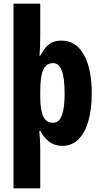

<svg xmlns="http://www.w3.org/2000/svg" viewBox="-20 -780 551 1040"><path d="M477 -274Q477 -186 458 -122Q439 -58 403.5 -24Q368 10 319 10Q293 10 271.5 1.5Q250 -7 231.5 -25.5Q213 -44 198 -71H193Q195 -49 196 -30.5Q197 -12 197.5 2.5Q198 17 198 28V240H53V-760H198V-583Q198 -557 197 -531Q196 -505 194 -478H198Q216 -511 233.5 -529Q251 -547 270.5 -553.5Q290 -560 314 -560Q391 -560 434 -484Q477 -408 477 -274ZM330 -272Q330 -357 314.5 -397.5Q299 -438 268 -438Q231 -438 214.5 -402.5Q198 -367 198 -287V-258Q198 -183 214.5 -149Q231 -115 267 -115Q290 -115 303.5 -133.5Q317 -152 323.5 -187Q330 -222 330 -272Z"/></svg>

Font: Noto Sans Khmer ExtraCondensed ExtraBold
Style: Regular
Weight: 800
Width: 2
Designer: Danh Hong and the Monotype Design Team
Foundry: Monotype Imaging Inc.
Version: Version 2.004